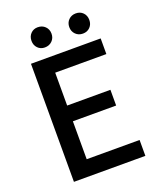

<svg xmlns="http://www.w3.org/2000/svg" viewBox="-166 -1025 931 1126"><g transform="rotate(-20 300.0 -462.5)"><path d="M97.2 0V-736.8H532.2V-639.2H212.9V-434.1H482.9V-335.9H212.9V-99.1H543V0ZM207 -798.8Q180.7 -798.8 163.3 -816.7Q146 -834.5 146 -861.8Q146 -889.2 163.3 -907Q180.7 -924.8 207 -924.8Q234.9 -924.8 252.9 -907Q271 -889.2 271 -861.8Q271 -834.5 252.9 -816.7Q234.9 -798.8 207 -798.8ZM444.8 -798.8Q417.5 -798.8 399.7 -816.7Q381.8 -834.5 381.8 -861.8Q381.8 -889.2 399.7 -907Q417.5 -924.8 444.8 -924.8Q472.2 -924.8 489.5 -907Q506.8 -889.2 506.8 -861.8Q506.8 -834.5 489.5 -816.7Q472.2 -798.8 444.8 -798.8Z"/></g></svg>

Font: Source Han Sans CN Medium
Style: Regular
Weight: 500
Designer: Ryoko NISHIZUKA  (kana, bopomofo & ideographs); Paul D. Hunt (Latin, Greek & Cyrillic); Sandoll Communications , Soo-you
Foundry: Adobe
Version: Version 2.004;hotconv 1.0.118;makeotfexe 2.5.65603